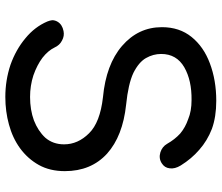

<svg xmlns="http://www.w3.org/2000/svg" viewBox="-76 -754 840 728"><g transform="rotate(90 344.0 -390.0)"><path d="M347.7 9.8Q284.2 9.8 225.6 -9.8Q168 -30.3 125 -66.4Q82 -101.6 61.5 -149.4Q57.6 -159.2 56.6 -168Q56.6 -178.7 62.5 -188.5Q73.2 -206.1 97.7 -210.9Q116.2 -214.8 133.8 -205.1Q151.4 -196.3 160.2 -176.8Q171.9 -152.3 199.2 -130.9Q226.6 -110.4 265.6 -96.7Q304.7 -84 347.7 -84Q396.5 -84 436.5 -98.6Q476.6 -114.3 502 -141.6Q527.3 -170.9 527.3 -212.9Q527.3 -265.6 485.4 -307.6Q444.3 -349.6 348.6 -360.4Q224.6 -372.1 154.3 -432.6Q83 -494.1 83 -584Q83 -650.4 120.1 -696.3Q157.2 -742.2 219.7 -765.6Q284.2 -790 362.3 -790Q422.9 -790 468.8 -773.4Q513.7 -755.9 547.9 -725.6Q582 -696.3 607.4 -655.3Q621.1 -632.8 618.2 -613.3Q616.2 -593.8 598.6 -583Q580.1 -571.3 557.6 -578.1Q536.1 -585 525.4 -603.5Q508.8 -632.8 486.3 -653.3Q462.9 -672.9 431.6 -683.6Q401.4 -696.3 359.4 -696.3Q285.2 -697.3 235.4 -668.9Q184.6 -639.6 184.6 -581.1Q184.6 -550.8 200.2 -523.4Q215.8 -496.1 256.8 -475.6Q298.8 -456.1 377 -448.2Q496.1 -435.5 562.5 -376Q628.9 -315.4 628.9 -215.8Q628.9 -159.2 605.5 -117.2Q582 -75.2 542 -45.9Q502.9 -17.6 452.1 -3.9Q402.3 9.8 347.7 9.8Z"/></g></svg>

Font: Abed
Style: Bold
Weight: 700
Designer: Johan Aakerlund
Version: Version 3.105